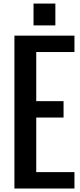

<svg xmlns="http://www.w3.org/2000/svg" viewBox="-20 -1079 460 1099"><path d="M171.9 -1058.6H296.9V-933.6H171.9ZM343.8 -406.2H187.5V-93.8H406.2V0H62.5V-875H406.2V-781.2H187.5V-500H343.8Z"/></svg>

Font: OswaldRegular
Style: Regular
Weight: 400
Designer: vernon adams
Foundry: vernon adams
Version: Version 1.000